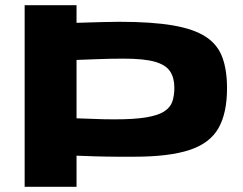

<svg xmlns="http://www.w3.org/2000/svg" viewBox="-20 -720 936 740"><path d="M75 0V-700H275V-632Q334 -634 375 -635Q416 -636 440 -636Q566 -636 647 -622Q728 -608 773.5 -578Q819 -548 837 -499Q855 -450 855 -380Q855 -284 822 -226Q789 -168 710.5 -142Q632 -116 497 -116Q454 -116 430 -116Q406 -116 387.5 -116.5Q369 -117 344.5 -117.5Q320 -118 275 -120V0ZM421 -260Q497 -260 542.5 -267.5Q588 -275 612 -290Q636 -305 644 -328Q652 -351 652 -382Q652 -420 635.5 -445Q619 -470 577 -482Q535 -494 456 -494Q429 -494 407.5 -493.5Q386 -493 356 -492Q326 -491 275 -489V-264Q310 -263 333.5 -262Q357 -261 377 -260.5Q397 -260 421 -260Z"/></svg>

Font: Georama Extended
Style: Bold
Weight: 700
Width: 7
Designer: Jean-Baptiste Levee
Foundry: Production Type
Version: Version 1.000